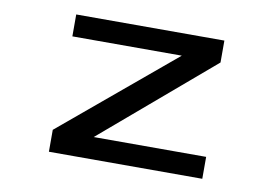

<svg xmlns="http://www.w3.org/2000/svg" viewBox="-60 -593 970 686"><g transform="rotate(10 425.0 -250.0)"><path d="M302.5 -79.5H710.5V0H154V-79.5L562 -420.5H165V-500H702.5V-420.5Z"/></g></svg>

Font: League Mono Wide
Style: Regular
Weight: 400
Width: 8
Designer: Tyler Finck
Foundry: The League of Moveable Type / Tyler Finck
Version: Version 2.210